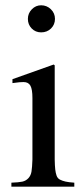

<svg xmlns="http://www.w3.org/2000/svg" viewBox="-20 -703 318 723"><path d="M22.9 0V-15.1Q50.3 -16.1 64 -19Q77.6 -22 86.9 -32Q96.2 -42 98.6 -57.1Q101.1 -72.3 102.1 -102.1V-334Q102.1 -366.7 94.5 -380.4Q86.9 -394 68.8 -394Q53.7 -394 35.2 -391.1L26.9 -390.1V-404.8L182.1 -460L186 -457V-102.1Q186.5 -78.1 188 -64.9Q189.5 -51.8 193.1 -41.5Q196.8 -31.2 205.8 -26.6Q214.8 -22 226.6 -19.3Q238.3 -16.6 259.8 -15.1V0ZM134.8 -683.1Q156.2 -683.1 171.6 -668.2Q187 -653.3 187 -631.8Q187 -610.4 172.1 -595.7Q157.2 -581.1 134.8 -581.1Q113.8 -581.1 99.4 -595.7Q85 -610.4 85 -631.8Q85 -652.8 99.9 -668Q114.7 -683.1 134.8 -683.1Z"/></svg>

Font: Accordance
Style: Regular
Weight: 400
Version: Version 1.1 (build May 11, 2018) Miklal Software Solutions, 